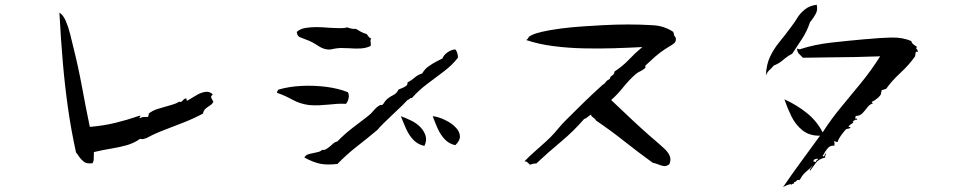

<svg xmlns="http://www.w3.org/2000/svg" viewBox="-20 -733 4040 808"><path d="M878 -305Q873 -295 863.5 -289Q854 -283 845.5 -276Q837 -269 834 -255Q797 -235 754 -218Q711 -201 670 -185.5Q629 -170 597 -152Q594 -151 590 -150Q585 -148 580.5 -147.5Q576 -147 570 -149Q543 -130 512 -121.5Q481 -113 447 -107.5Q413 -102 375 -93Q375 -91 375 -87Q375 -76 374.5 -64.5Q374 -53 369 -46Q344 -43 332 -53Q320 -63 311 -76Q309 -80 306 -84Q303 -88 300 -91Q279 -187 266 -279Q253 -371 244.5 -469Q236 -567 230 -680Q246 -670 257 -644.5Q268 -619 275.5 -588.5Q283 -558 289 -533Q309 -454 325 -367.5Q341 -281 358 -199Q416 -204 465.5 -216Q515 -228 567 -246Q572 -246 572 -245Q572 -244 570 -243Q566 -238 567 -235Q577 -240 582.5 -240.5Q588 -241 603 -241Q604 -243 605.5 -248.5Q607 -254 605 -254Q619 -267 645 -275Q671 -283 696.5 -290Q722 -297 734 -305Q740 -303 742.5 -304.5Q745 -306 748 -309Q750 -312 753 -314.5Q756 -317 762 -319Q765 -319 765 -314Q765 -308 770 -310Q772 -312 778 -315Q792 -324 809.5 -334Q827 -344 845 -346.5Q863 -349 876 -335Q867 -329 868.5 -323.5Q870 -318 874 -312Q877 -308 878 -305Z M1907 -490Q1883 -459 1848 -432.5Q1813 -406 1777.5 -379.5Q1742 -353 1714 -321Q1707 -321 1704 -317.5Q1701 -314 1695 -312Q1689 -305 1671.5 -288Q1654 -271 1632 -250.5Q1610 -230 1592.5 -212.5Q1575 -195 1569 -187Q1525 -150 1483 -117.5Q1441 -85 1400 -43Q1356 -38 1327 -44Q1298 -50 1261 -70Q1266 -81 1281.5 -85Q1297 -89 1313 -92Q1329 -95 1335 -102Q1346 -101 1354.5 -106.5Q1363 -112 1371 -119Q1377 -125 1384 -130.5Q1391 -136 1400 -138Q1429 -168 1462 -193.5Q1495 -219 1528 -244Q1542 -255 1553.5 -269Q1565 -283 1580 -291Q1581 -292 1584 -291Q1587 -291 1588 -291Q1594 -296 1597 -301.5Q1600 -307 1605 -312Q1617 -324 1633.5 -332Q1650 -340 1657 -356Q1659 -357 1664 -359Q1675 -363 1685.5 -369Q1696 -375 1695 -386Q1712 -395 1725 -406.5Q1738 -418 1757 -424Q1766 -441 1782.5 -453Q1799 -465 1815.5 -473.5Q1832 -482 1842 -487Q1847 -501 1863 -512.5Q1879 -524 1896 -525Q1902 -519 1905 -507.5Q1908 -496 1907 -490ZM1542 -571Q1539 -565 1539 -561Q1539 -557 1540 -554Q1540 -551 1540.5 -547.5Q1541 -544 1539 -539Q1519 -530 1496 -529Q1473 -528 1449 -530Q1440 -530 1431.5 -530.5Q1423 -531 1414 -531Q1407 -531 1400 -530Q1393 -529 1387 -528Q1379 -526 1371.5 -525Q1364 -524 1357 -525Q1338 -527 1315 -542.5Q1292 -558 1269 -566Q1256 -571 1243 -576Q1230 -581 1229 -599Q1244 -612 1266 -615.5Q1288 -619 1313 -619Q1326 -619 1340 -618Q1354 -617 1367 -616Q1390 -615 1409.5 -614.5Q1429 -614 1441 -618Q1447 -615 1460 -612.5Q1473 -610 1477 -612Q1488 -606 1498.5 -599.5Q1509 -593 1523 -590Q1527 -585 1531 -579Q1535 -573 1542 -571ZM1444 -345Q1450 -334 1447 -319.5Q1444 -305 1436 -296Q1417 -297 1399.5 -296Q1382 -295 1365 -293Q1345 -291 1324 -290Q1303 -289 1280 -291Q1242 -296 1210.5 -313.5Q1179 -331 1147 -342Q1143 -344 1151 -355Q1152 -356 1152 -356Q1197 -369 1249.5 -371.5Q1302 -374 1353 -367.5Q1404 -361 1444 -345ZM1901 -193Q1915 -177 1915.5 -159Q1916 -141 1896 -122Q1869 -128 1851 -147.5Q1833 -167 1821.5 -193Q1810 -219 1801 -244Q1824 -242 1854 -227.5Q1884 -213 1901 -193ZM1766 -119Q1738 -125 1719.5 -144.5Q1701 -164 1689 -191Q1677 -218 1667 -244Q1687 -237 1710.5 -225.5Q1734 -214 1750 -197Q1765 -181 1771 -161.5Q1777 -142 1766 -119Z M2824 -574Q2826 -559 2817.5 -551.5Q2809 -544 2796 -537Q2792 -534 2788 -532Q2784 -530 2780 -527Q2758 -513 2737 -494.5Q2716 -476 2696 -457Q2695 -456 2696 -453Q2698 -451 2696 -449Q2692 -442 2677 -434.5Q2662 -427 2655 -421Q2627 -396 2602.5 -365.5Q2578 -335 2552 -312Q2580 -286 2614.5 -253Q2649 -220 2685 -187.5Q2721 -155 2752 -129Q2765 -118 2778.5 -105Q2792 -92 2798.5 -76.5Q2805 -61 2797 -42Q2784 -32 2771.5 -34.5Q2759 -37 2748 -42Q2742 -44 2737 -45.5Q2732 -47 2727 -48Q2666 -92 2608 -138Q2550 -184 2488 -226Q2486 -230 2483 -233Q2480 -236 2477 -238Q2473 -241 2470 -243.5Q2467 -246 2468 -251Q2460 -247 2453.5 -241Q2447 -235 2438 -232Q2393 -180 2340 -136Q2287 -92 2237 -45Q2232 -45 2228 -44.5Q2224 -44 2220 -43Q2214 -40 2210 -40Q2205 -44 2200.5 -49Q2196 -54 2187 -54Q2206 -74 2230 -95Q2254 -116 2276.5 -136.5Q2299 -157 2313 -173Q2320 -181 2333.5 -197Q2347 -213 2360 -226Q2395 -261 2436.5 -301.5Q2478 -342 2516 -376Q2520 -379 2522 -380Q2524 -381 2527 -385Q2532 -392 2535.5 -394.5Q2539 -397 2546 -401Q2548 -411 2556.5 -415.5Q2565 -420 2566 -432Q2600 -454 2626.5 -482Q2653 -510 2683 -535Q2628 -532 2564 -530Q2500 -528 2435 -529.5Q2370 -531 2308 -539Q2246 -547 2193 -565Q2197 -564 2202 -571.5Q2207 -579 2204 -577Q2221 -590 2257.5 -598.5Q2294 -607 2340.5 -613Q2387 -619 2433.5 -622Q2480 -625 2516 -627Q2628 -633 2724 -627Q2752 -626 2774.5 -618Q2797 -610 2813 -599Q2815 -595 2815.5 -592.5Q2816 -590 2816 -588Q2816 -586 2817.5 -583Q2819 -580 2824 -574Z M3834 -515Q3833 -508 3832.5 -506.5Q3832 -505 3831 -496Q3804 -458 3769 -426Q3734 -394 3709 -359Q3703 -358 3701 -356.5Q3699 -355 3690 -354Q3691 -350 3689 -346Q3687 -343 3687 -340Q3688 -340 3689 -340Q3689 -341 3689 -341Q3689 -341 3689 -340Q3685 -330 3672.5 -319.5Q3660 -309 3648 -304Q3650 -300 3654 -298Q3641 -295 3631 -282Q3621 -269 3610 -257Q3599 -245 3581 -245Q3581 -237 3578 -237Q3578 -234 3583 -234Q3589 -234 3587 -229Q3582 -230 3579.5 -229Q3577 -228 3575 -226Q3571 -223 3567 -223Q3573 -221 3570.5 -217.5Q3568 -214 3562 -211Q3559 -208 3556 -206Q3553 -204 3551 -201Q3550 -199 3554.5 -198.5Q3559 -198 3559 -198Q3559 -193 3551.5 -192Q3544 -191 3542 -190Q3536 -185 3527.5 -174Q3519 -163 3512.5 -152.5Q3506 -142 3506 -137Q3503 -134 3499 -136Q3497 -137 3495 -138Q3493 -139 3489 -137Q3493 -133 3492 -130Q3492 -129 3491.5 -127Q3491 -125 3492 -120Q3474 -121 3465.5 -111.5Q3457 -102 3451 -92Q3449 -88 3447 -84.5Q3445 -81 3442 -78Q3447 -71 3449.5 -77.5Q3452 -84 3453 -87Q3457 -85 3454 -80Q3451 -74 3453 -70Q3425 -64 3413.5 -47.5Q3402 -31 3389 -14Q3387 -16 3389 -20Q3391 -24 3394 -28Q3399 -34 3400 -37Q3388 -23 3379 -16Q3370 -9 3362.5 -1Q3355 7 3345 25Q3339 23 3336 24.5Q3333 26 3331 29Q3329 31 3326.5 32.5Q3324 34 3320 33Q3325 38 3319 40Q3316 40 3313.5 41.5Q3311 43 3311 47Q3312 41 3304.5 42.5Q3297 44 3288 48Q3279 52 3275 55Q3313 -1 3352.5 -54.5Q3392 -108 3431 -162Q3386 -161 3356.5 -185Q3327 -209 3309.5 -245.5Q3292 -282 3281 -315Q3334 -291 3376 -257Q3418 -223 3442 -176Q3478 -232 3519.5 -282Q3561 -332 3603.5 -384Q3646 -436 3684 -496Q3636 -494 3579 -493Q3522 -492 3464.5 -491.5Q3407 -491 3359 -490Q3351 -498 3343 -506Q3335 -514 3334 -529Q3340 -525 3347 -526Q3408 -546 3480.5 -554Q3553 -562 3620 -568Q3624 -568 3628 -568.5Q3632 -569 3635 -569Q3684 -574 3732 -575Q3780 -576 3815 -560Q3818 -550 3825.5 -545Q3833 -540 3840 -535Q3835 -533 3835.5 -530.5Q3836 -528 3839 -525Q3840 -523 3841.5 -520.5Q3843 -518 3843 -515ZM3417 -713Q3422 -691 3413 -675Q3404 -659 3394 -646Q3391 -642 3389 -640Q3376 -601 3355.5 -570Q3335 -539 3314 -507Q3293 -496 3276 -481Q3259 -466 3236 -457Q3228 -447 3218 -438Q3208 -429 3203 -415Q3205 -461 3220.5 -494Q3236 -527 3259.5 -555.5Q3283 -584 3308 -618Q3325 -640 3335.5 -658Q3346 -676 3367 -693Q3386 -709 3417 -713ZM3423 -65Q3416 -65 3409.5 -63Q3403 -61 3403 -53Q3406 -54 3409 -52Q3412 -51 3414 -51Q3413 -56 3418 -59Q3423 -62 3423 -65Z"/></svg>

Font: Yuji Boku
Style: Regular
Weight: 400
Designer: Kataoka Yuji
Foundry: Kinuta Font Factory
Version: Version 3.002